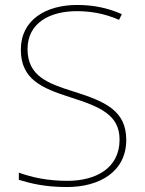

<svg xmlns="http://www.w3.org/2000/svg" viewBox="-20 -744 583 774"><path d="M489 -180C489 -298 404 -335 277 -375C174 -407 91 -437 91 -546C91 -653 183 -699 289 -699C342 -699 398 -691 460 -664L471 -687C412 -713 354 -724 291 -724C165 -724 64 -664 64 -544C64 -425 147 -389 263 -352C386 -313 462 -280 462 -181C462 -65 365 -15 252 -15C171 -15 109 -29 56 -48V-19C104 -5 158 10 250 10C380 10 489 -51 489 -180Z"/></svg>

Font: Noto Sans Gujarati UI Thin
Style: Regular
Weight: 100
Designer: Jelle Bosma - Monotype Design Team, Universal Thirst
Foundry: Monotype Imaging Inc.
Version: Version 2.106